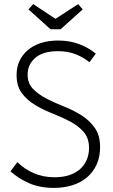

<svg xmlns="http://www.w3.org/2000/svg" viewBox="-20 -908 553 938"><path d="M244 10Q174 10 122 -13Q70 -36 31 -71L65 -116Q99 -82 145 -62Q191 -42 246 -42Q289 -42 320.5 -53Q352 -64 373 -83.5Q394 -103 404.5 -129Q415 -155 415 -185Q415 -233 389 -263Q363 -293 323.5 -314Q284 -335 238 -353Q192 -371 152.5 -394.5Q113 -418 87 -452.5Q61 -487 61 -542Q61 -579 75 -609.5Q89 -640 115 -662.5Q141 -685 178.5 -697.5Q216 -710 264 -710Q320 -710 366.5 -692.5Q413 -675 448 -646L417 -604Q389 -627 351 -642.5Q313 -658 263 -658Q190 -658 152.5 -625.5Q115 -593 115 -544Q115 -501 141 -474Q167 -447 206.5 -426.5Q246 -406 292 -388Q338 -370 377.5 -345Q417 -320 443 -283.5Q469 -247 469 -190Q469 -141 452 -104Q435 -67 405 -41.5Q375 -16 333.5 -3Q292 10 244 10ZM119 -862 142 -888 251 -816 362 -888 384 -862 276 -765H227Z"/></svg>

Font: Tilda Sans Light
Style: Regular
Weight: 300
Designer: ParaType Ltd
Foundry: ParaType Ltd
Version: Version 1.009